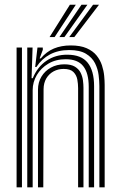

<svg xmlns="http://www.w3.org/2000/svg" viewBox="-20 -804 518 824"><path d="M406.5 0V-435.2Q406.5 -455.8 403.2 -481.9Q400 -508 387.8 -532.6Q375.5 -557.2 349.1 -573.2Q322.8 -589.2 276.5 -589.2Q230 -589.2 194.5 -570.4Q159 -551.5 136.2 -516.5H131L140.8 -600H163.5L163.8 -590.5L150.2 -553.5H155.2Q179.5 -582.5 211.4 -595.8Q243.2 -609 283.5 -609Q325 -609 351.9 -597.1Q378.8 -585.2 394.5 -565.8Q410.2 -546.2 417.6 -523.5Q425 -500.8 427.1 -478.6Q429.2 -456.5 429.2 -439.5V0ZM51.2 0V-600H74.2V0ZM143 0V-419Q143 -450.8 157.9 -475.2Q172.8 -499.8 198.4 -513.9Q224 -528 256.2 -528Q285 -528 301.6 -517.8Q318.2 -507.5 326 -491.9Q333.8 -476.2 336 -458.9Q338.2 -441.5 338.2 -427.2V0H315.2V-426Q315.2 -443.8 311.8 -462.8Q308.2 -481.8 295.1 -495Q282 -508.2 253 -508.2Q229.8 -508.2 210.1 -497.8Q190.5 -487.2 178.9 -467.8Q167.2 -448.2 167 -421.2L165.8 0ZM97 0V-600H119.8L115.5 -468.5H120.8Q140.5 -516.8 179.4 -543.2Q218.2 -569.8 269.8 -569.2Q328.8 -569 356.2 -534.9Q383.8 -500.8 383.8 -434V0H360.8V-431.2Q360.8 -490.5 337.2 -520.1Q313.8 -549.8 262 -549.8Q219.5 -549.8 187.6 -530.9Q155.8 -512 138 -481.9Q120.2 -451.8 120.2 -417.2V0ZM192.8 -645 280 -783.8H305.5L214.5 -645ZM277.2 -645 379.5 -783.8H405L299 -645ZM235 -645 329.8 -783.8H355.2L256.5 -645Z"/></svg>

Font: Big Shoulders Inline Text Thin
Style: Bold
Weight: 700
Version: Version 2.002